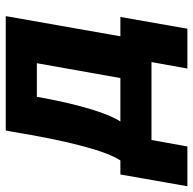

<svg xmlns="http://www.w3.org/2000/svg" viewBox="-78 -538 688 685"><g transform="rotate(-90 266.5 -196.0)"><path d="M-56 128H86L109 0H387L364 128H506L548 -111H479L551 -520H143L138 -494C106 -298 70 -161 36 -111H-14ZM175 -111C202 -151 233 -246 261 -396L263 -409H383L330 -111Z"/></g></svg>

Font: Fixel Text 20240404
Style: Bold Italic
Weight: 700
Width: 4
Italic angle: -10°
Designer: AlfaBravo + MacPaw
Foundry: Kyrylo Tkachov, Marchela Mozhyna, Serhii Makarenko, Maria Weinstein, Zakhar Kryvoshyya
Version: Version 1.211;Glyphs 3.2 (3225)